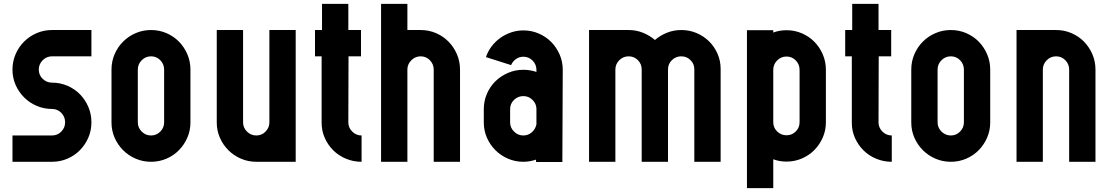

<svg xmlns="http://www.w3.org/2000/svg" viewBox="-20 -830 5708 985"><path d="M44 -473Q44 -515 60 -552Q76 -589 103.5 -616.5Q131 -644 168 -660Q205 -676 247 -676H449V-541H247Q219 -541 199 -521Q179 -501 179 -473Q179 -445 199 -425.5Q219 -406 247 -406Q289 -406 326 -390Q363 -374 390 -346.5Q417 -319 433 -282Q449 -245 449 -203V-202Q449 -160 433 -123.5Q417 -87 390 -59.5Q363 -32 326 -16Q289 0 247 0H44V-135H247Q275 -135 294.5 -155Q314 -175 314 -202V-203Q314 -231 294.5 -251Q275 -271 247 -271Q205 -271 168 -287Q131 -303 103.5 -330.5Q76 -358 60 -394.5Q44 -431 44 -473Z M755 -676Q797 -676 834 -660Q871 -644 898 -616.5Q925 -589 941 -552Q957 -515 957 -473V-202Q957 -160 941 -123.5Q925 -87 898 -59.5Q871 -32 834 -16Q797 0 755 0Q713 0 676 -16Q639 -32 611.5 -59.5Q584 -87 568 -123.5Q552 -160 552 -202V-473Q552 -515 568 -552Q584 -589 611.5 -616.5Q639 -644 676 -660Q713 -676 755 -676ZM822 -473Q822 -501 802.5 -521Q783 -541 755 -541Q727 -541 707 -521Q687 -501 687 -473V-202Q687 -175 707 -155Q727 -135 755 -135Q783 -135 802.5 -155Q822 -175 822 -202Z M1295 0Q1253 0 1216 -16Q1179 -32 1151.5 -59.5Q1124 -87 1108 -123.5Q1092 -160 1092 -202V-676H1227V-202Q1227 -175 1247 -155Q1267 -135 1295 -135Q1323 -135 1342.5 -155Q1362 -175 1362 -202V-676H1497V0Z M1630 -541H1596V-676H1632V-810H1767V-676H1832V-541H1768L1767 -202Q1767 -175 1787 -155Q1807 -135 1835 -135V0Q1793 0 1755.5 -15.5Q1718 -31 1690.5 -58Q1663 -85 1646.5 -121.5Q1630 -158 1630 -200Z M1935 -810H2070V-676H2138Q2180 -676 2217 -660Q2254 -644 2281 -616.5Q2308 -589 2324 -552Q2340 -515 2340 -473V0H2205V-473Q2205 -501 2185.5 -521Q2166 -541 2138 -541Q2111 -541 2091 -521.5Q2071 -502 2070 -476V0H1935Z M2473 -537Q2483 -567 2502 -592Q2521 -617 2546 -635Q2571 -653 2601.5 -663.5Q2632 -674 2665 -674Q2707 -674 2744 -658Q2781 -642 2808 -614.5Q2835 -587 2851 -550.5Q2867 -514 2867 -472L2865 1H2730V-11Q2697 0 2665 0Q2623 0 2586 -16Q2549 -32 2521.5 -59.5Q2494 -87 2478 -123.5Q2462 -160 2462 -202V-270Q2462 -312 2478 -349Q2494 -386 2521.5 -413Q2549 -440 2586 -456Q2623 -472 2665 -472Q2699 -472 2732 -461V-472Q2732 -499 2712.5 -519Q2693 -539 2665 -539Q2644 -539 2627 -527Q2610 -515 2602 -496ZM2597 -202Q2597 -175 2617 -155Q2637 -135 2665 -135Q2690 -135 2708.5 -151.5Q2727 -168 2732 -192V-270V-273Q2731 -299 2711.5 -318Q2692 -337 2665 -337Q2637 -337 2617 -317.5Q2597 -298 2597 -270Z M3205 -676Q3244 -676 3278.5 -662Q3313 -648 3340 -625Q3367 -648 3401.5 -662Q3436 -676 3475 -676Q3517 -676 3553.5 -660.5Q3590 -645 3617.5 -618Q3645 -591 3661 -554.5Q3677 -518 3677 -477V0H3542V-475Q3542 -502 3522.5 -521.5Q3503 -541 3475 -541Q3447 -541 3427 -521.5Q3407 -502 3407 -474V0H3272V-474Q3272 -502 3252.5 -521.5Q3233 -541 3205 -541Q3177 -541 3157 -521Q3137 -501 3137 -473V0H3002V-676H3196H3205Z M3947 -203Q3947 -175 3967 -155.5Q3987 -136 4015 -136Q4043 -136 4062.5 -155.5Q4082 -175 4082 -203V-472Q4082 -500 4062.5 -520Q4043 -540 4015 -540Q3987 -540 3967 -520Q3947 -500 3947 -472ZM3812 -675H3947V-663Q3978 -675 4015 -675Q4057 -675 4094 -659Q4131 -643 4158 -615.5Q4185 -588 4201 -551Q4217 -514 4217 -472V-203Q4217 -161 4201 -124.5Q4185 -88 4158 -60.5Q4131 -33 4094 -17Q4057 -1 4015 -1Q3978 -1 3947 -13V135H3812Z M4350 -541H4316V-676H4352V-810H4487V-676H4552V-541H4488L4487 -202Q4487 -175 4507 -155Q4527 -135 4555 -135V0Q4513 0 4475.5 -15.5Q4438 -31 4410.5 -58Q4383 -85 4366.5 -121.5Q4350 -158 4350 -200Z M4858 -676Q4900 -676 4937 -660Q4974 -644 5001 -616.5Q5028 -589 5044 -552Q5060 -515 5060 -473V-202Q5060 -160 5044 -123.5Q5028 -87 5001 -59.5Q4974 -32 4937 -16Q4900 0 4858 0Q4816 0 4779 -16Q4742 -32 4714.5 -59.5Q4687 -87 4671 -123.5Q4655 -160 4655 -202V-473Q4655 -515 4671 -552Q4687 -589 4714.5 -616.5Q4742 -644 4779 -660Q4816 -676 4858 -676ZM4925 -473Q4925 -501 4905.5 -521Q4886 -541 4858 -541Q4830 -541 4810 -521Q4790 -501 4790 -473V-202Q4790 -175 4810 -155Q4830 -135 4858 -135Q4886 -135 4905.5 -155Q4925 -175 4925 -202Z M5398 -676Q5440 -676 5477 -660Q5514 -644 5541 -616.5Q5568 -589 5584 -552Q5600 -515 5600 -473V0H5465V-473Q5465 -501 5445.5 -521Q5426 -541 5398 -541Q5370 -541 5350 -521Q5330 -501 5330 -473V0H5195V-676Z"/></svg>

Font: Transit CAT
Style: Regular
Weight: 400
Designer: Peter Wiegel
Foundry: Peter Wiegel
Version: 1.000